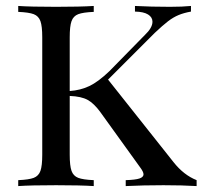

<svg xmlns="http://www.w3.org/2000/svg" viewBox="-20 -628 694 648"><path d="M643.6 -20V0Q595.2 -2.9 531.7 -2.9Q463.4 -2.9 404.3 0V-20Q437 -21 450.7 -25.6Q464.4 -30.3 464.4 -39.6Q464.4 -48.3 451.7 -64.9L318.4 -250Q297.4 -278.8 275.9 -290.8Q254.4 -302.7 215.3 -304.2V-106Q215.3 -68.4 221.4 -51.3Q227.5 -34.2 243.9 -27.8Q260.3 -21.5 296.4 -20V0Q250.5 -2.9 169.4 -2.9Q83.5 -2.9 41.5 0V-20Q77.6 -21.5 94 -27.8Q110.4 -34.2 116.5 -51.3Q122.6 -68.4 122.6 -106V-502Q122.6 -539.6 116.5 -556.6Q110.4 -573.7 94 -580.1Q77.6 -586.4 41.5 -587.9V-607.9Q83 -605 169.4 -605Q250.5 -605 296.4 -607.9V-587.9Q260.3 -586.4 243.9 -580.1Q227.5 -573.7 221.4 -556.6Q215.3 -539.6 215.3 -502V-320.8Q251 -323.2 281.2 -337.4Q311.5 -351.6 349.6 -388.2L468.8 -509.8Q494.6 -534.2 494.6 -554.7Q494.6 -569.8 479.7 -579.1Q464.8 -588.4 435.5 -588.9V-607.9Q489.7 -605 553.7 -605Q596.2 -605 624.5 -607.9V-588.9Q600.1 -584.5 582.5 -577.1Q564.9 -569.8 547.1 -556.2Q529.3 -542.5 502.4 -517.1L344.7 -359.4L565.4 -81.1Q600.1 -37.1 643.6 -20Z"/></svg>

Font: Playfair Display SC
Style: Regular
Weight: 400
Designer: Claus Eggers Sørensen
Foundry: Claus Eggers Sørensen
Version: Version 1.004;PS 001.004;hotconv 1.0.70;makeotf.lib2.5.58329